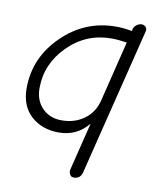

<svg xmlns="http://www.w3.org/2000/svg" viewBox="-80 -575 686 832"><g transform="rotate(10 262.5 -159.5)"><path d="M301 193Q289 193 283.5 182.5Q278 172 281 160L333 -50Q283 12 203 12Q129 12 81 -31.5Q33 -75 33 -153Q33 -287 132.5 -385Q232 -483 369 -483Q404 -483 439 -476L441 -485Q444 -496 454.5 -504Q465 -512 476 -512Q488 -512 495 -503.5Q502 -495 498 -483L338 162Q331 193 301 193ZM206 -42Q264 -42 306 -73Q348 -104 361 -159L426 -423Q388 -429 358 -429Q247 -429 167.5 -349.5Q88 -270 88 -163Q88 -109 121 -75.5Q154 -42 206 -42Z"/></g></svg>

Font: Comic Neue
Style: Italic
Weight: 400
Italic angle: -12°
Designer: Craig Rozynski
Foundry: Craig Rozynski
Version: Version 2.003